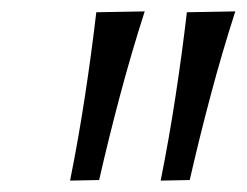

<svg xmlns="http://www.w3.org/2000/svg" viewBox="-20 -764 433 337"><path d="M103 -447Q118 -522 129.2 -595.8Q140.5 -669.5 149 -742.5L234 -744Q210.5 -671 190.8 -596.8Q171 -522.5 154 -448ZM262 -447Q277 -522 288.2 -595.8Q299.5 -669.5 308 -742.5L393 -744Q369.5 -671 349.8 -596.8Q330 -522.5 313 -448Z"/></svg>

Font: Commissioner Flair Light
Style: Italic
Weight: 300
Italic angle: -12°
Designer: Kostas Bartsokas
Foundry: Kostas Bartsokas
Version: Version 1.000; ttfautohint (v1.8.3)